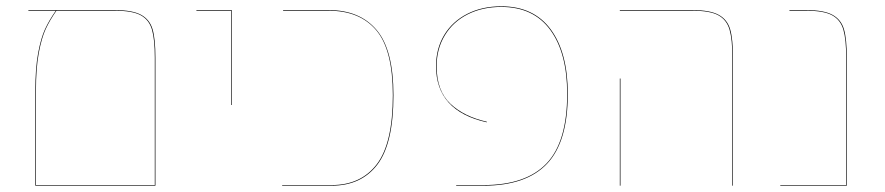

<svg xmlns="http://www.w3.org/2000/svg" viewBox="-20 -589 2806 609"><path d="M473 -406V0H92V-300Q92 -373 101 -421Q110 -469 123 -497Q136 -525 157 -555H70V-557H345Q400 -557 427.5 -542Q455 -527 464 -496Q473 -465 473 -406ZM471 -2V-406Q471 -464 462 -495Q453 -526 426.5 -540.5Q400 -555 345 -555H159Q138 -525 125 -497Q112 -469 103 -421Q94 -373 94 -300V-2Z M713 -555H603V-557H715V-256H713Z M875 -2H1032Q1125 -2 1175.5 -68.5Q1226 -135 1226 -287Q1226 -431 1173.5 -493Q1121 -555 1023 -555H878V-557H1023Q1121 -557 1174.5 -494Q1228 -431 1228 -287Q1228 -134 1177 -67Q1126 0 1032 0H875Z M1427 -2H1514Q1648 -2 1713.5 -70.5Q1779 -139 1779 -291Q1779 -421 1725.5 -494Q1672 -567 1570 -567Q1510 -567 1463.5 -543.5Q1417 -520 1391 -477Q1365 -434 1365 -379Q1365 -301 1408.5 -260Q1452 -219 1524 -203V-201Q1363 -237 1363 -379Q1363 -435 1389 -478Q1415 -521 1462 -545Q1509 -569 1570 -569Q1673 -569 1727 -495.5Q1781 -422 1781 -291Q1781 -139 1715 -69.5Q1649 0 1514 0H1427Z M2303 -406Q2303 -464 2294 -495Q2285 -526 2258.5 -540.5Q2232 -555 2177 -555H1946V-557H2177Q2232 -557 2259.5 -542Q2287 -527 2296 -496Q2305 -465 2305 -406V0H2303ZM1946 -340H1948V0H1946Z M2666 -406V0H2455V-2H2664V-406Q2664 -464 2655 -495Q2646 -526 2619.5 -540.5Q2593 -555 2538 -555H2484V-557H2538Q2593 -557 2620.5 -542Q2648 -527 2657 -496Q2666 -465 2666 -406Z"/></svg>

Font: FiraGO Two
Style: Regular
Weight: 100
Designer: bBox Type
Foundry: bBox Type GmbH
Version: Version 1.001